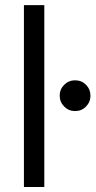

<svg xmlns="http://www.w3.org/2000/svg" viewBox="-20 -748 384 768"><path d="M157.2 -727.5V0H75.7V-727.5ZM280.3 -303.7Q254.9 -303.7 236.8 -321.8Q218.8 -339.8 218.8 -365.2Q218.8 -391.1 236.8 -408.9Q254.9 -426.8 280.3 -426.8Q306.2 -426.8 324 -408.9Q341.8 -391.1 341.8 -365.2Q341.8 -339.8 324 -321.8Q306.2 -303.7 280.3 -303.7Z"/></svg>

Font: V-Inter
Style: Regular-375
Weight: 375
Designer: Rasmus Andersson
Foundry: rsms
Version: Version 4.000;git-4146feb